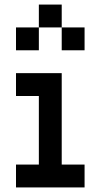

<svg xmlns="http://www.w3.org/2000/svg" viewBox="-20 -820 440 840"><path d="M250 -500H50V-400H150V-100H50V0H350V-100H250ZM50 -600H150V-700H50ZM150 -700H250V-800H150ZM250 -600H350V-700H250Z"/></svg>

Font: LS-VG5000
Style: Regular
Weight: 400
Designer: Justin Bihan, 2021
Foundry: Justin Bihan, 2021
Version: Version 1.000;Glyphs 3.1.2 (3151)